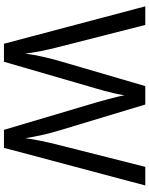

<svg xmlns="http://www.w3.org/2000/svg" viewBox="88 -842 754 970"><g transform="rotate(90 465.0 -357.0)"><path d="M917 -714 727 0H636L497 -468Q489 -497 481 -526Q473 -555 468 -577.5Q463 -600 461 -609Q460 -596 450.5 -553.5Q441 -511 427 -465L292 0H201L12 -714H106L217 -278Q229 -232 237.5 -189Q246 -146 251 -108Q256 -147 266 -193Q276 -239 289 -283L415 -714H508L639 -280Q653 -234 663 -188.5Q673 -143 678 -108Q683 -145 692 -188.5Q701 -232 713 -279L823 -714Z"/></g></svg>

Font: Noto Sans Tifinagh Air
Style: Regular
Weight: 400
Designer: JamraPatel
Foundry: JamraPatel LLC
Version: Version 2.006; ttfautohint (v1.8.4.7-5d5b)